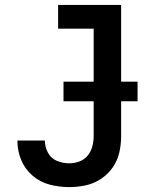

<svg xmlns="http://www.w3.org/2000/svg" viewBox="-20 -755 616 783"><path d="M262 8Q296 8 329 1Q362 -6 391 -25Q420 -44 439.5 -72Q459 -100 466.5 -133Q474 -166 474 -200V-735H217V-638H362V-200Q362 -179 356.5 -158Q351 -137 337.5 -120.5Q324 -104 303.5 -96.5Q283 -89 262 -89Q236 -89 212 -99Q188 -109 175.5 -132.5Q163 -156 163 -181V-182H51V-180Q51 -140 66.5 -102.5Q82 -65 113 -38.5Q144 -12 183 -2Q222 8 262 8ZM239 -342H541V-422H239Z"/></svg>

Font: Iosevka Sparkle Semibold
Style: Regular
Weight: 600
Designer: Belleve Invis
Foundry: Belleve Invis
Version: Version 4.5.0; ttfautohint (v1.8.3)